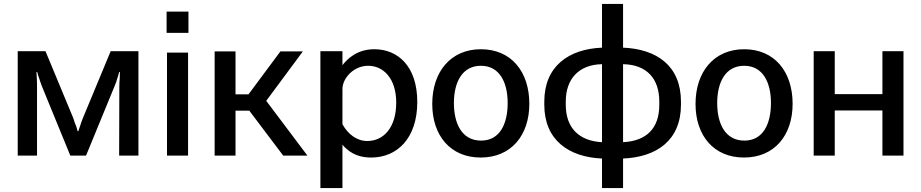

<svg xmlns="http://www.w3.org/2000/svg" viewBox="-20 -790 4678 975"><path d="M70 0H168V-354C168 -377 167 -401 165 -424H169C171 -414 175 -403 179 -392C183 -380 187 -367 192 -354L337 0H417L562 -353C568 -367 573 -381 576 -393C580 -404 583 -415 585 -424H589C589 -415 588 -404 588 -392C587 -381 586 -367 586 -353L585 0H683V-530H542L400 -188C394 -173 390 -161 387 -151C383 -142 381 -132 378 -124H374C373 -131 369 -141 366 -152C361 -161 357 -174 353 -188L211 -530H70Z M828 -523V0H935V-523ZM826 -731V-623H937V-731Z M1418 0H1541L1332 -278L1518 -529H1404L1242 -311H1176V-529H1070V0H1176V-228H1246Z M1719 165V-55C1764 -2 1817 10 1865 10C1996 10 2099 -87 2099 -272C2099 -453 2001 -540 1881 -540C1796 -540 1746 -494 1719 -459V-530H1607V165ZM1845 -74C1791 -74 1747 -109 1719 -159V-338C1719 -392 1775 -456 1850 -456C1924 -456 1992 -395 1992 -269C1992 -142 1928 -74 1845 -74Z M2421 10C2576 10 2668 -103 2668 -263C2668 -425 2577 -540 2422 -540C2270 -540 2175 -427 2175 -262C2175 -102 2267 10 2421 10ZM2423 -76C2325 -76 2285 -163 2285 -267C2285 -369 2325 -456 2422 -456C2518 -456 2558 -370 2558 -267C2558 -162 2519 -76 2423 -76Z M3037 15V165H3144V15C3314 8 3438 -77 3438 -258V-274C3438 -456 3315 -541 3144 -548V-770H3037V-548C2868 -541 2744 -454 2744 -274V-258C2744 -79 2868 8 3037 15ZM2853 -258V-274C2853 -390 2920 -462 3037 -464V-68C2921 -74 2853 -140 2853 -258ZM3328 -274V-258C3328 -138 3263 -74 3144 -68V-464C3263 -462 3328 -392 3328 -274Z M3758 10C3913 10 4005 -103 4005 -263C4005 -425 3914 -540 3759 -540C3607 -540 3512 -427 3512 -262C3512 -102 3604 10 3758 10ZM3760 -76C3662 -76 3622 -163 3622 -267C3622 -369 3662 -456 3759 -456C3855 -456 3895 -370 3895 -267C3895 -162 3856 -76 3760 -76Z M4112 -530V0H4219V-229H4461V0H4568V-530H4461V-312H4219V-530Z"/></svg>

Font: Cheyenne Sans Medium
Style: Regular
Weight: 500
Designer: The Public Sans project authors (U.S. Web Design System), Libre Franklin designed by Pablo Impallari and Rodrigo Fuenzal
Foundry: The Cheyenne Sans Project Authors
Version: Version 2.007